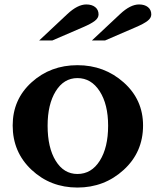

<svg xmlns="http://www.w3.org/2000/svg" viewBox="-20 -833 700 863"><path d="M623 -269Q623 -149 536 -69.5Q449 10 328 10Q207 10 122 -69.5Q37 -149 37 -269Q37 -386 122 -463Q207 -540 328 -540Q449 -540 536 -462.5Q623 -385 623 -269ZM328 -482Q267 -482 230.5 -423Q194 -364 194 -268Q194 -169 230.5 -110Q267 -51 328 -51Q391 -51 428.5 -110.5Q466 -170 466 -268Q466 -364 428 -423Q390 -482 328 -482ZM215 -651H156L283 -770Q329 -813 368 -813Q393 -813 408 -801Q423 -789 423 -768Q423 -752 406 -739Q389 -726 354 -711ZM452 -651H393L520 -770Q566 -813 605 -813Q630 -813 645 -801Q660 -789 660 -768Q660 -752 643 -739Q626 -726 591 -711Z"/></svg>

Font: Libre Baskerville
Style: Bold
Weight: 700
Designer: Pablo Impallari, Rodrigo Fuenzalida
Foundry: Pablo Impallari, Rodrigo Fuenzalida
Version: Version 1.000